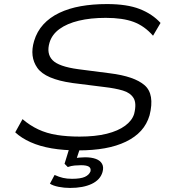

<svg xmlns="http://www.w3.org/2000/svg" viewBox="-20 -733 838 946"><path d="M365 8Q294 8 235 -2Q176 -12 130.5 -32.5Q85 -53 55 -81L91 -146Q127 -115 168.5 -95.5Q210 -76 260.5 -68Q311 -60 372 -60Q450 -60 506 -74Q562 -88 596.5 -113.5Q631 -139 641 -172Q654 -224 638 -250Q622 -276 585 -287Q548 -298 496 -304L337 -324Q203 -343 164 -398.5Q125 -454 148 -531Q162 -578 193.5 -612.5Q225 -647 272 -669.5Q319 -692 378 -702.5Q437 -713 507 -713Q606 -713 668.5 -688.5Q731 -664 771 -620L734 -557Q692 -605 638.5 -625Q585 -645 501 -645Q426 -645 368 -631Q310 -617 273 -590Q236 -563 224 -523Q208 -469 238.5 -437Q269 -405 366 -392L521 -372Q642 -357 692.5 -313Q743 -269 717 -165Q704 -121 675 -89Q646 -57 600.5 -35Q555 -13 496.5 -2.5Q438 8 365 8ZM325 193Q296 193 268.5 187.5Q241 182 226 172L249 129Q271 139 290.5 143.5Q310 148 335 148Q377 148 398 138.5Q419 129 426 111Q429 95 417.5 88Q406 81 379 81Q364 81 347.5 82.5Q331 84 314 90L298 74L327 -20H380L355 56L332 50Q354 45 370 43.5Q386 42 399 42Q431 42 452.5 50Q474 58 483 74.5Q492 91 485 115Q474 153 432 173Q390 193 325 193Z"/></svg>

Font: Nunito Sans 7pt Expanded Light
Style: Italic
Weight: 300
Width: 7
Italic angle: -9°
Designer: Vernon Adams
Foundry: Vernon Adams
Version: Version 3.101;gftools[0.9.27]